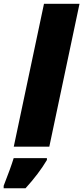

<svg xmlns="http://www.w3.org/2000/svg" viewBox="-62 -780 443 1021"><path d="M200.2 0H11.2L171.9 -759.8H360.8ZM-42.5 208Q-4.9 112.3 10.7 61H187.5V70.8Q144 144 73.7 221.2H-42.5Z"/></svg>

Font: Open Sans Extrabold
Style: Italic
Weight: 800
Italic angle: -12°
Foundry: Ascender Corporation
Version: Version 1.10